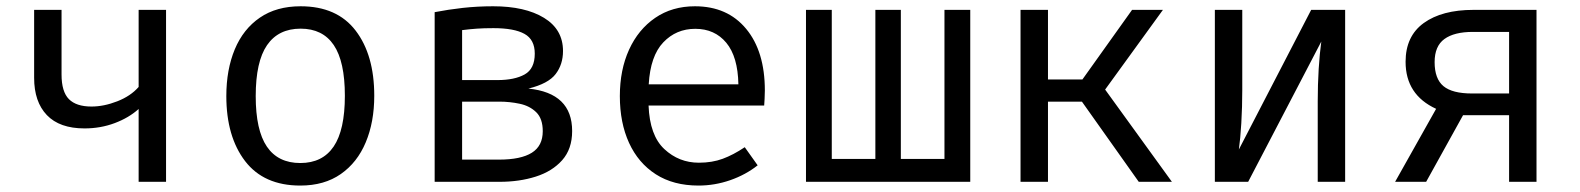

<svg xmlns="http://www.w3.org/2000/svg" viewBox="-20 -571 4963 603"><path d="M501.5 -540V0H415.4V-228.7Q384.6 -201 340.3 -184.4Q295.9 -167.7 245.6 -167.7Q167.2 -167.7 127.2 -209.5Q87.2 -251.3 87.2 -326.7V-540H173.3V-336.9Q173.3 -283.1 196.4 -259.7Q219.5 -236.4 267.2 -236.4Q306.2 -236.4 348.2 -252.8Q390.3 -269.2 415.4 -297.9V-540Z M924.1 -551.3Q1038.5 -551.3 1096.9 -474.9Q1155.4 -398.5 1155.4 -270.3Q1155.4 -187.7 1128.7 -124.1Q1102.1 -60.5 1050.3 -24.4Q998.5 11.8 923.1 11.8Q808.7 11.8 749.7 -65.1Q690.8 -142.1 690.8 -269.2Q690.8 -352.3 717.4 -416.2Q744.1 -480 796.2 -515.6Q848.2 -551.3 924.1 -551.3ZM924.1 -481Q854.4 -481 818.7 -429.2Q783.1 -377.4 783.1 -269.2Q783.1 -162.1 818.2 -110.5Q853.3 -59 923.1 -59Q992.8 -59 1027.9 -110.8Q1063.1 -162.6 1063.1 -270.3Q1063.1 -377.9 1028.2 -429.5Q993.3 -481 924.1 -481Z M1528.7 -551.3Q1629.2 -551.3 1688.7 -514.9Q1748.2 -478.5 1748.2 -410.8Q1748.2 -368.7 1725.1 -338.5Q1702.1 -308.2 1639.5 -292.8Q1776.9 -279 1776.9 -159.5Q1776.9 -103.1 1745.6 -67.9Q1714.4 -32.8 1662.8 -16.4Q1611.3 0 1549.2 0H1345.1V-532.8Q1387.2 -541 1433.3 -546.2Q1479.5 -551.3 1528.7 -551.3ZM1529.7 -482.6Q1499 -482.6 1477.4 -481Q1455.9 -479.5 1431.3 -476.4V-319.5H1542.6Q1595.9 -319.5 1627.7 -337.2Q1659.5 -354.9 1659.5 -402.6Q1659.5 -446.7 1627.2 -464.6Q1594.9 -482.6 1529.7 -482.6ZM1431.3 -69.7H1547.2Q1615.9 -69.7 1650.3 -91.3Q1684.6 -112.8 1684.6 -159Q1684.6 -198.5 1664.1 -218.5Q1643.6 -238.5 1612.3 -245.1Q1581 -251.8 1548.2 -251.8H1431.3Z M2016.9 -239.5Q2020.5 -145.6 2066.4 -102.8Q2112.3 -60 2174.9 -60Q2216.4 -60 2249.7 -72.3Q2283.1 -84.6 2319 -108.7L2359.5 -51.8Q2322.1 -22.1 2273.3 -5.1Q2224.6 11.8 2173.8 11.8Q2094.9 11.8 2039.7 -23.6Q1984.6 -59 1955.6 -122.3Q1926.7 -185.6 1926.7 -269.2Q1926.7 -351.3 1955.6 -414.9Q1984.6 -478.5 2037.7 -514.9Q2090.8 -551.3 2162.6 -551.3Q2264.6 -551.3 2323.3 -480.5Q2382.1 -409.7 2382.1 -286.7Q2382.1 -272.8 2381.3 -260.5Q2380.5 -248.2 2380 -239.5ZM2163.6 -480.5Q2103.6 -480.5 2063.1 -437.9Q2022.6 -395.4 2017.4 -306.2H2299Q2297.4 -392.8 2261 -436.7Q2224.6 -480.5 2163.6 -480.5Z M3027.2 -540V0H2511.3V-540H2592.3V-71.8H2729.2V-540H2809.2V-71.8H2946.2V-540Z M3185.1 0V-540H3271.3V-321.5H3379.5L3535.4 -540H3632.3L3450.8 -289.7L3660.5 0H3556.4L3377.9 -251.8H3271.3V0Z M4204.6 -540V0H4118.5V-252.8Q4118.5 -305.6 4121.5 -354.6Q4124.6 -403.6 4129.7 -440.5L3900 0H3795.4V-540H3881.5V-287.7Q3881.5 -235.4 3878.5 -184.4Q3875.4 -133.3 3870.8 -101.5L4097.9 -540Z M4361.5 0 4490.3 -229.2Q4394.4 -273.3 4394.4 -376.9Q4394.4 -457.4 4451.5 -498.7Q4508.7 -540 4607.7 -540H4805.6V0H4719.5V-209.2H4574.9L4459 0ZM4603.1 -277.4H4719.5V-470.8H4605.6Q4547.2 -470.8 4516.4 -448.5Q4485.6 -426.2 4485.6 -375.9Q4485.6 -323.6 4513.3 -300.5Q4541 -277.4 4603.1 -277.4Z"/></svg>

Font: FiraCode Nerd Font Mono
Style: Regular
Weight: 400
Monospace: yes
Designer: Carrois Corporate, Edenspiekermann AG, Nikita Prokopov
Foundry: Carrois Corporate, Edenspiekermann AG, Nikita Prokopov
Version: Version 6.002;Nerd Fonts 3.4.0